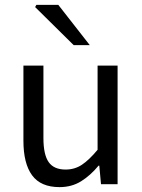

<svg xmlns="http://www.w3.org/2000/svg" viewBox="-20 -755 584 787"><path d="M224 12Q147 12 111.5 -36.5Q76 -85 76 -178V-486H158V-189Q158 -121 179.5 -90.5Q201 -60 249 -60Q286 -60 315.5 -79.5Q345 -99 380 -141V-486H462V0H394L387 -76H384Q351 -36 312.5 -12Q274 12 224 12ZM282 -570 124 -726 129 -735H219L348 -570Z"/></svg>

Font: Source Sans 3
Style: Regular
Weight: 400
Designer: Paul D. Hunt
Foundry: Adobe
Version: Version 3.046;hotconv 1.0.118;makeotfexe 2.5.65603